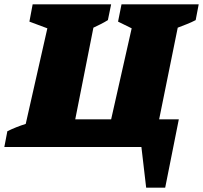

<svg xmlns="http://www.w3.org/2000/svg" viewBox="-63 -680 939 888"><path d="M-43 0 -29 -73Q-9 -83 12.5 -91.5Q34 -100 56 -107L156 -549L73 -580L88 -660H451L436 -587Q420 -577 403 -568.5Q386 -560 369 -552L285 -128H451L546 -549L483 -580L499 -660H856L842 -587Q823 -577 801.5 -568.5Q780 -560 759 -552L673 -128H764L701 188H613L591 0Z"/></svg>

Font: Piazzolla SC Black
Style: Italic
Weight: 900
Italic angle: -11.3°
Designer: Juan Pablo del Peral
Foundry: Huerta Tipografica
Version: Version 1.330